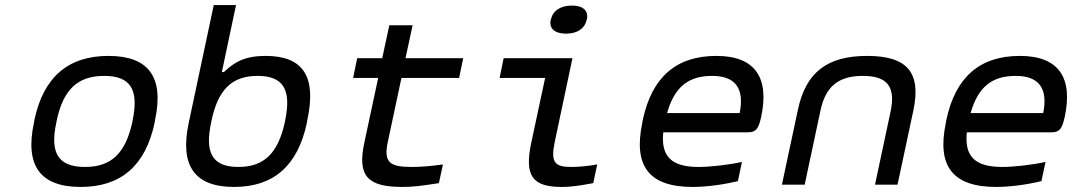

<svg xmlns="http://www.w3.org/2000/svg" viewBox="-20 -730 4240 759"><path d="M116 -256 114 -244C78 -75 139 9 299 9C458 9 555 -75 591 -244L593 -256C629 -425 568 -509 409 -509C249 -509 152 -425 116 -256ZM203 -247 204 -253C230 -376 287 -430 392 -430C496 -430 530 -376 504 -253L503 -247C476 -124 420 -70 316 -70C211 -70 176 -124 203 -247Z M1193 -244 1195 -256C1232 -428 1178 -509 1030 -509C948 -509 907 -485 865 -445H857L913 -710H825L726 -244C690 -75 749 9 905 9C1062 9 1157 -75 1193 -244ZM815 -247 816 -253C842 -376 897 -430 998 -430C1100 -430 1133 -376 1107 -253L1106 -247C1079 -124 1024 -70 922 -70C821 -70 788 -124 815 -247Z M1608 -70C1520 -70 1496 -88 1513 -169L1567 -422H1795L1811 -500H1583L1611 -630H1519L1491 -500H1392L1376 -422H1475L1420 -165C1392 -33 1434 9 1571 9C1612 9 1645 5 1715 -6L1731 -80C1683 -73 1641 -70 1608 -70Z M2238 -70C2173 -70 2156 -88 2173 -169L2243 -500H1971L1955 -422H2135L2080 -165C2052 -33 2086 9 2201 9C2236 9 2265 5 2325 -6L2341 -80C2301 -73 2266 -70 2238 -70ZM2157 -651C2150 -618 2172 -597 2218 -597C2263 -597 2292 -618 2299 -651L2300 -653C2307 -687 2286 -708 2241 -708C2195 -708 2165 -687 2158 -653Z M2989 -268C3022 -422 2966 -509 2812 -509C2653 -509 2557 -425 2521 -256L2519 -244C2483 -73 2546 9 2718 9C2769 9 2835 1 2897 -14L2913 -90C2866 -79 2789 -70 2742 -70C2635 -70 2592 -111 2602 -207H2937C2970 -207 2979 -223 2989 -268ZM2617 -283C2646 -385 2700 -430 2795 -430C2889 -430 2923 -379 2904 -283Z M3134 -295 3071 0H3161L3223 -291C3243 -388 3294 -430 3391 -430C3487 -430 3521 -388 3501 -291L3439 0H3528L3591 -295C3622 -444 3566 -509 3408 -509C3250 -509 3165 -444 3134 -295Z M4189 -268C4222 -422 4166 -509 4012 -509C3853 -509 3757 -425 3721 -256L3719 -244C3683 -73 3746 9 3918 9C3969 9 4035 1 4097 -14L4113 -90C4066 -79 3989 -70 3942 -70C3835 -70 3792 -111 3802 -207H4137C4170 -207 4179 -223 4189 -268ZM3817 -283C3846 -385 3900 -430 3995 -430C4089 -430 4123 -379 4104 -283Z"/></svg>

Font: LT Wave Mono
Style: Italic
Weight: 400
Designer: Daniel Lyons
Version: Version 2.5 (Glyphs App)